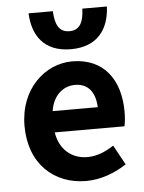

<svg xmlns="http://www.w3.org/2000/svg" viewBox="-53 -764 613 818"><g transform="rotate(-5 254.0 -355.5)"><path d="M41 -245C41 -83 146 11 283 11C345 11 406 -12 456 -45L410 -129C373 -105 336 -90 297 -90C229 -90 178 -134 167 -207H465C469 -223 471 -247 471 -269C471 -407 401 -502 267 -502C152 -502 41 -405 41 -245ZM100 -722C104 -628 151 -554 267 -554C383 -554 431 -628 435 -722H330C328 -668 314 -631 267 -631C221 -631 206 -668 204 -722ZM270 -401C327 -401 356 -362 359 -298H166C176 -365 220 -401 270 -401Z"/></g></svg>

Font: Source Sans Pro SemBd
Style: Regular
Weight: 700
Designer: Paul D. Hunt
Foundry: Adobe Systems Incorporated
Version: Version 2.020;PS 2.0;hotconv 1.0.86;makeotf.lib2.5.63406